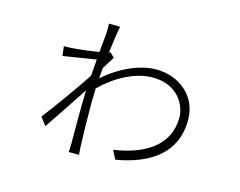

<svg xmlns="http://www.w3.org/2000/svg" viewBox="-94 -780 1188 952"><g transform="rotate(15 500.0 -303.5)"><path d="M355 -585 346 -489C298 -480 236 -474 207 -472C197 -471 184 -471 168 -471L174 -422L343 -449L336 -364C294 -299 194 -160 151 -105L182 -64C226 -128 288 -223 331 -288C328 -191 329 -75 329 -10C329 2 328 22 327 30H380C379 17 378 2 377 -11C374 -88 373 -161 373 -237L375 -310C448 -381 543 -435 636 -435C763 -435 813 -341 813 -277C813 -133 693 -60 537 -38L560 7C741 -24 858 -112 858 -276C858 -400 759 -478 641 -478C565 -478 467 -440 378 -362L383 -417L422 -479L400 -501L392 -499C400 -564 408 -617 413 -636L355 -637C356 -629 356 -600 355 -585Z"/></g></svg>

Font: Noto Sans KR Light
Style: Regular
Weight: 300
Designer: Ryoko NISHIZUKA 西塚涼子 (kana, bopomofo & ideographs); Paul D. Hunt (Latin, Greek & Cyrillic); Sandoll Communications 산돌커뮤니
Foundry: Adobe
Version: Version 2.004;hotconv 1.0.118;makeotfexe 2.5.65603